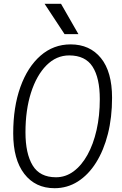

<svg xmlns="http://www.w3.org/2000/svg" viewBox="-20 -975 640 1010"><path d="M267 15Q166 15 107.8 -60.5Q49.5 -136 49.5 -273.5Q49.5 -412 87.2 -517.2Q125 -622.5 193 -682Q261 -741.5 351.5 -741.5Q452.5 -741.5 511 -669.5Q569.5 -597.5 569.5 -460.5Q569.5 -357 547.5 -270.2Q525.5 -183.5 485.2 -119.5Q445 -55.5 389.5 -20.2Q334 15 267 15ZM274.5 -42.5Q325 -42.5 367 -73.5Q409 -104.5 440 -160.2Q471 -216 488 -291Q505 -366 505 -453.5Q505 -565 467 -624.2Q429 -683.5 344 -683.5Q276 -683.5 224.2 -631.2Q172.5 -579 143.2 -487.8Q114 -396.5 114 -279Q114 -167 151.8 -104.8Q189.5 -42.5 274.5 -42.5ZM319.5 -795.5 214.5 -955H301L392.5 -795.5Z"/></svg>

Font: Spline Sans Mono Light
Style: Italic
Weight: 300
Italic angle: -4°
Monospace: yes
Version: Version 1.004